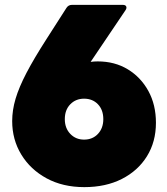

<svg xmlns="http://www.w3.org/2000/svg" viewBox="-20 -754 686 788"><path d="M326 14Q238 14 171.5 -22Q105 -58 67.5 -119.5Q30 -181 30 -257Q30 -302 44 -349Q58 -396 88.5 -454.5Q119 -513 171 -594L253 -722Q261 -734 275 -734H484Q495 -734 498 -727.5Q501 -721 495 -712L352 -500Q366 -502 381 -502Q451 -502 504.5 -469.5Q558 -437 589 -380.5Q620 -324 620 -250Q620 -172 583 -112.5Q546 -53 480 -19.5Q414 14 326 14ZM325 -181Q360 -181 382 -204.5Q404 -228 404 -265Q404 -303 382 -326Q360 -349 325 -349Q291 -349 268.5 -326Q246 -303 246 -265Q246 -228 268.5 -204.5Q291 -181 325 -181Z"/></svg>

Font: LINE Seed Sans Heavy
Style: Regular
Weight: 900
Designer: LINE VX Design & Dalton Maag Ltd & Sandoll Inc
Foundry: Dalton Maag Ltd
Version: Version 1.003